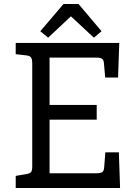

<svg xmlns="http://www.w3.org/2000/svg" viewBox="-20 -933 660 953"><path d="M295 -913H370L484 -778L446 -746L332 -852L219 -746L180 -778ZM576 0H58V-60L111 -69Q129 -72 134.5 -79.5Q140 -87 140 -107V-618Q140 -638 134.5 -647Q129 -656 111 -658L58 -664V-720H572L566 -548H502L496 -618Q495 -636 486 -641.5Q477 -647 458 -647H226V-412H460V-339H226V-73H459Q478 -73 487 -78.5Q496 -84 497 -102L503 -177H570Z"/></svg>

Font: Enriqueta
Style: Regular
Weight: 400
Designer: Viviana Monsalve, Gustavo Ibarra
Foundry: Viviana Monsalve, Gustavo Ibarra
Version: Version 1.002